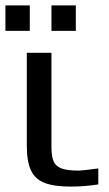

<svg xmlns="http://www.w3.org/2000/svg" viewBox="-21 -679 403 709"><path d="M0 0ZM78 -141V-484H169V-136Q169 -100 177.5 -82Q186 -64 207.5 -56.5Q229 -49 270 -49Q283 -49 342 -57V2Q291 10 241 10Q179 10 144 -3.5Q109 -17 93.5 -49.5Q78 -82 78 -141ZM-1 -659H89V-565H-1ZM169 -659H259V-565H169Z"/></svg>

Font: Play
Style: Regular
Weight: 400
Designer: Jonas Hecksher (Cyrillic expansion: Cyreal)
Foundry: Jonas Hecksher, Playtype, e-types AS
Version: Version 2.101; ttfautohint (v1.5.65-e2d9)